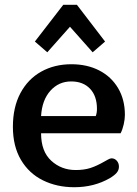

<svg xmlns="http://www.w3.org/2000/svg" viewBox="-20 -770 574 804"><path d="M273 -658 178 -551 126 -596 245 -750H302L420 -596L368 -551ZM34 -239Q34 -321 65.5 -380Q97 -439 152.5 -470Q208 -501 279 -501Q345 -501 395.5 -475Q446 -449 474.5 -401Q503 -353 503 -289Q503 -271 498 -249Q493 -227 485 -212H152Q152 -136 194.5 -97Q237 -58 297 -58Q332 -58 358.5 -66.5Q385 -75 418 -94Q422 -96 431.5 -101.5Q441 -107 447 -107Q460 -107 469 -97Q478 -87 478 -72Q478 -58 469 -47Q460 -36 440 -24Q374 14 291 14Q218 14 159.5 -15Q101 -44 67.5 -101Q34 -158 34 -239ZM381 -284Q386 -297 386 -314Q386 -368 357 -398.5Q328 -429 278 -429Q226 -429 191 -390Q156 -351 152 -284Z"/></svg>

Font: Maitree Semibold
Style: Regular
Weight: 600
Designer: CadsonDemak Team
Foundry: CadsonDemak
Version: Version 1.010